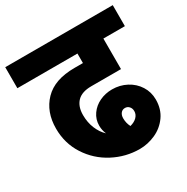

<svg xmlns="http://www.w3.org/2000/svg" viewBox="-186 -819 986 1013"><g transform="rotate(-30 307.5 -312.5)"><path d="M209 -253Q209 -208 224.5 -170.5Q240 -133 266 -109Q255 -134 255 -162Q255 -200 276.5 -230.5Q298 -261 333 -277.5Q368 -294 409 -294Q456 -294 496 -273Q536 -252 559.5 -215Q583 -178 583 -132Q583 -74 553 -32Q523 10 476 31Q429 52 380 52Q295 52 219 12Q143 -28 96.5 -100Q50 -172 50 -262Q50 -364 111.5 -427.5Q173 -491 294 -491H346V-549H-20V-677H635V-549H504V-363H323Q265 -363 237 -334Q209 -305 209 -253ZM384 -132Q384 -103 397 -78Q424 -85 439 -100.5Q454 -116 454 -136Q454 -153 444 -164Q434 -175 419 -175Q403 -175 393.5 -163Q384 -151 384 -132Z"/></g></svg>

Font: Martel Sans Black
Style: Regular
Weight: 900
Designer: Dan Reynolds and Mathieu Réguer
Foundry: Dan Reynolds and Mathieu Réguer
Version: Version 1.002; ttfautohint (v1.1) -l 5 -r 5 -G 72 -x 0 -D la